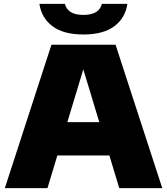

<svg xmlns="http://www.w3.org/2000/svg" viewBox="-20 -971 862 991"><path d="M595.5 0 544.5 -168.5H276L225 0H5L245.5 -740H576.5L817.5 0ZM327.5 -340.5H492.5L410 -613ZM183.5 -951H315Q329.5 -894 410.5 -894Q491.5 -894 506 -951H637.5Q627 -878.5 570.2 -835.8Q513.5 -793 410.5 -793Q307.5 -793 250.8 -835.8Q194 -878.5 183.5 -951Z"/></svg>

Font: Encode Sans Semi Expanded Black
Style: Regular
Weight: 900
Width: 6
Designer: Multiple Designers
Foundry: Impallari Type
Version: Version 2.000